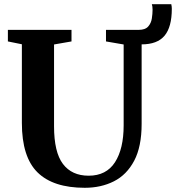

<svg xmlns="http://www.w3.org/2000/svg" viewBox="-20 -885 837 913"><path d="M383 8Q233 8 158.5 -65.2Q84 -138.5 84 -300.5V-674.5L17.5 -688V-743H320V-688L237 -673.5V-284.5Q237 -161.5 279.2 -105.5Q321.5 -49.5 401.5 -49.5Q485.5 -49.5 526.8 -113.5Q568 -177.5 568 -289V-673.5L484 -688V-743H639.5Q670.5 -743 684.5 -758.8Q698.5 -774.5 702 -797Q705.5 -819.5 705.5 -839Q705.5 -848.5 704.5 -854.5Q703.5 -860.5 702 -865H794.5Q797 -854 797 -843.5Q797 -756.5 762.5 -715.2Q728 -674 653.5 -674V-296Q653.5 -187.5 618 -120.5Q582.5 -53.5 521.5 -22.8Q460.5 8 383 8Z"/></svg>

Font: Merriweather Text Regular
Style: Bold
Weight: 700
Designer: Eben Sorkin
Foundry: Eben Sorkin
Version: Version 2.100; ttfautohint (v1.7.19-72a1) -l 8 -r 50 -G 200 